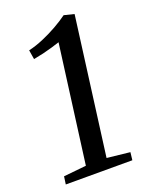

<svg xmlns="http://www.w3.org/2000/svg" viewBox="-141 -828 711 904"><g transform="rotate(-20 214.0 -376.0)"><path d="M34.5 -39 148 -50.5 226 -641Q208 -635 186 -628.5Q164 -622 139.8 -616.2Q115.5 -610.5 90.5 -606L83 -652.5Q118.5 -660.5 156.8 -676.8Q195 -693 230.2 -713Q265.5 -733 292 -752.5L342.5 -740L252 -51.5L367 -39L362.5 0H29Z"/></g></svg>

Font: Merriweather 36pt
Style: Italic
Weight: 400
Italic angle: -7.8°
Version: Version 2.101